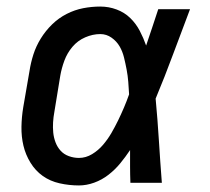

<svg xmlns="http://www.w3.org/2000/svg" viewBox="-20 -558 640 586"><path d="M221 8Q191 8 162 1.5Q133 -5 110.5 -21Q88 -37 73 -61.5Q58 -86 51.5 -113.5Q45 -141 45.5 -171Q46 -201 51 -231L70 -341Q74 -367 82 -392Q90 -417 104.5 -440.5Q119 -464 139 -483.5Q159 -503 183.5 -515.5Q208 -528 234 -533Q260 -538 286 -538Q312 -538 336 -529Q360 -520 377.5 -503Q395 -486 406.5 -464Q418 -442 426 -419Q435 -446 444.5 -474Q454 -502 463 -530H560Q534 -462 508.5 -393Q483 -324 455 -257Q461 -193 465 -128.5Q469 -64 474 0H378Q377 -25 377 -50Q377 -75 377 -100Q363 -79 347 -59.5Q331 -40 311 -24.5Q291 -9 267.5 -0.5Q244 8 221 8ZM221 -76Q242 -76 261 -87.5Q280 -99 294.5 -116Q309 -133 320 -152Q331 -171 340.5 -190.5Q350 -210 358.5 -230Q367 -250 374 -270Q373 -289 371.5 -308Q370 -327 366.5 -345.5Q363 -364 358.5 -382.5Q354 -401 345 -416.5Q336 -432 320.5 -443Q305 -454 286 -454Q263 -454 240 -444Q217 -434 201 -415Q185 -396 176.5 -373Q168 -350 164 -327L146 -217Q143 -201 142 -185Q141 -169 142.5 -153.5Q144 -138 149.5 -123.5Q155 -109 165 -98Q175 -87 190 -81.5Q205 -76 221 -76Z"/></svg>

Font: Iosevka Curly Medium Extended
Style: Italic
Weight: 500
Width: 7
Italic angle: -9°
Monospace: yes
Designer: Belleve Invis
Foundry: Belleve Invis
Version: Version 11.1.0; ttfautohint (v1.8.3)